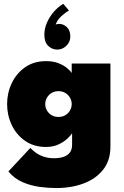

<svg xmlns="http://www.w3.org/2000/svg" viewBox="-20 -732 627 972"><path d="M264 220Q224.5 220 180 214Q135.5 208 94 190Q52.5 172 22.5 136L133.5 17Q146.5 31 163.8 42.8Q181 54.5 203.5 61.8Q226 69 254.5 69Q280 69 300.5 62.5Q321 56 333 41Q345 26 345 0V-8H539V11Q539 80 502.5 126.5Q466 173 403.8 196.5Q341.5 220 264 220ZM345 0V-57.5Q340 -48.5 322.8 -31.8Q305.5 -15 277.8 -1.5Q250 12 213 12Q151.5 12 107.2 -18.8Q63 -49.5 39.5 -99Q16 -148.5 16 -205Q16 -261.5 39.5 -311Q63 -360.5 107.2 -391.5Q151.5 -422.5 213 -422.5Q248 -422.5 274 -412.8Q300 -403 317.2 -389.2Q334.5 -375.5 343 -362.5V-410.5H539V0ZM209 -205Q209 -188 217.5 -173Q226 -158 241 -149Q256 -140 276 -140Q296 -140 311 -149Q326 -158 334.5 -173Q343 -188 343 -205Q343 -222 334.5 -237Q326 -252 311 -261.2Q296 -270.5 276 -270.5Q256 -270.5 241 -261.2Q226 -252 217.5 -237Q209 -222 209 -205ZM270 -481Q243.5 -481 224 -499.8Q204.5 -518.5 204.5 -556.5Q204.5 -587.5 218 -618Q231.5 -648.5 253.5 -673.5Q275.5 -698.5 300.5 -712.5L329 -679Q312 -669.5 290.8 -650.2Q269.5 -631 262 -607.5Q267.5 -611 280 -611Q301 -611 318.5 -594.5Q336 -578 336 -547Q336 -520 316.2 -500.5Q296.5 -481 270 -481Z"/></svg>

Font: League Spartan Thin Black
Style: Regular
Weight: 900
Version: Version 2.002